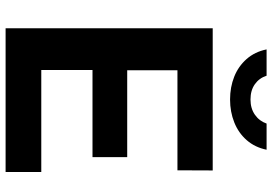

<svg xmlns="http://www.w3.org/2000/svg" viewBox="-163 -809 972 686"><g transform="rotate(90 323.0 -466.0)"><path d="M81 -740H589L588.5 -614H231V-434.5H541.5V-310.5H230V-127.5H594.5V0H81ZM335.5 -802Q291.5 -802 254.2 -816.8Q217 -831.5 191 -861Q165 -890.5 156.5 -932.5H250.5Q259 -906 281 -890.5Q303 -875 335.5 -875Q367.5 -875 390 -890.8Q412.5 -906.5 421.5 -932.5H515Q506.5 -891 480.8 -861.5Q455 -832 417.2 -817Q379.5 -802 335.5 -802Z"/></g></svg>

Font: 1883 Sans
Style: Bold
Weight: 700
Designer: 1883 Sans project is a fork of Public Sans.
Version: Version 1.009